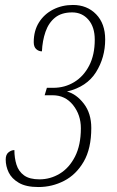

<svg xmlns="http://www.w3.org/2000/svg" viewBox="-20 -744 472 774"><path d="M135 10Q85 10 56 -7Q27 -24 15 -49Q3 -74 3 -101Q3 -121 14.5 -130Q26 -139 38 -139Q38 -107 46.5 -80Q55 -53 77 -37Q99 -21 139 -21Q183 -21 221 -44Q259 -67 282.5 -113Q306 -159 306 -227Q306 -281 274.5 -320.5Q243 -360 192 -360H160L169 -390H195Q241 -390 279 -413Q317 -436 339.5 -479.5Q362 -523 362 -584Q362 -635 336.5 -664.5Q311 -694 271 -694Q228 -694 202 -673Q176 -652 163.5 -616Q151 -580 149 -537Q136 -537 126 -546Q116 -555 116 -574Q116 -620 137 -653.5Q158 -687 194 -705.5Q230 -724 274 -724Q331 -724 367.5 -686.5Q404 -649 404 -585Q404 -512 367 -453Q330 -394 250 -375Q288 -365 318 -326Q348 -287 348 -228Q348 -145 317.5 -92.5Q287 -40 238.5 -15Q190 10 135 10Z"/></svg>

Font: Noto Serif Tamil ExtraCondensed ExtraLight
Style: Italic
Weight: 200
Width: 2
Italic angle: -12°
Designer: Indian Type Foundry, Tom Grace, and the Monotype Design Team
Foundry: Monotype Imaging Inc.
Version: Version 2.003; ttfautohint (v1.8.4.7-5d5b)